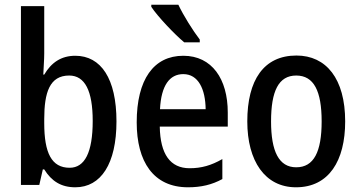

<svg xmlns="http://www.w3.org/2000/svg" viewBox="-20 -786 1530 816"><path d="M168 -559V-760H69V0H147L162 -66H168C199 -16 240 10 300 10C409 10 475 -90 475 -270C475 -452 409 -549 300 -549C240 -549 198 -520 168 -469H164C165 -498 168 -531 168 -559ZM274 -465C341 -465 374 -400 374 -272C374 -138 340 -73 276 -73C199 -73 168 -136 168 -263V-280C168 -393 191 -465 274 -465Z M738 -766H623V-757C649 -717 722 -640 763 -606H829V-618C801 -654 759 -721 738 -766ZM759 -549C633 -549 561 -448 561 -266C561 -99 632 10 779 10C835 10 881 -1 925 -25V-110C878 -83 836 -71 786 -71C704 -71 661 -130 659 -248H948V-308C948 -450 881 -549 759 -549ZM759 -471C823 -471 853 -407 854 -322H660C665 -423 701 -471 759 -471Z M1447 -270C1447 -452 1366 -550 1240 -550C1101 -550 1031 -446 1031 -270C1031 -102 1106 10 1238 10C1378 10 1447 -103 1447 -270ZM1132 -270C1132 -399 1164 -465 1239 -465C1314 -465 1347 -399 1347 -270C1347 -141 1314 -75 1239 -75C1165 -75 1132 -143 1132 -270Z"/></svg>

Font: Noto Sans Gujarati Condensed Medium
Style: Regular
Weight: 500
Width: 3
Designer: Jelle Bosma - Monotype Design Team, Universal Thirst
Foundry: Monotype Imaging Inc.
Version: Version 2.106